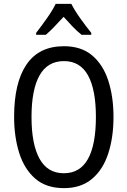

<svg xmlns="http://www.w3.org/2000/svg" viewBox="-20 -963 659 993"><path d="M567 -358Q567 -253 540 -169.5Q513 -86 456 -38Q399 10 311 10Q219 10 162.5 -39Q106 -88 79.5 -171.5Q53 -255 53 -359Q53 -536 117.5 -630Q182 -724 311 -724Q400 -724 456.5 -676.5Q513 -629 540 -546Q567 -463 567 -358ZM143 -358Q143 -217 184.5 -142Q226 -67 310 -67Q394 -67 435 -141Q476 -215 476 -358Q476 -500 435 -573.5Q394 -647 311 -647Q226 -647 184.5 -573Q143 -499 143 -358ZM349 -943Q366 -909 396 -867Q426 -825 452 -793V-783H402Q379 -801 356 -825Q333 -849 309 -876Q284 -849 260.5 -824.5Q237 -800 217 -783H167V-793Q194 -828 223 -869Q252 -910 268 -943Z"/></svg>

Font: Noto Sans Thai Cond
Style: Regular
Weight: 400
Width: 3
Designer: Monotype Design Team
Foundry: Monotype Imaging Inc.
Version: Version 2.002; ttfautohint (v1.8.4.7-5d5b)